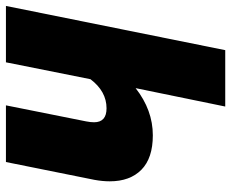

<svg xmlns="http://www.w3.org/2000/svg" viewBox="-96 -693 779 647"><g transform="rotate(90 293.5 -369.5)"><path d="M139 -739H329L267 -437Q341 -495 426 -495Q503 -495 542 -456.5Q581 -418 581 -350Q581 -325 576 -298L516 0H325L379 -270Q382 -285 382 -297Q382 -339 335 -339Q278 -339 237 -285L180 0H-10Z"/></g></svg>

Font: Readiness ExtraBold
Style: Italic
Weight: 800
Italic angle: -12°
Designer: Katatrad Team
Foundry: CadsonDemak
Version: Version 1.00;January 16, 2020;FontCreator 12.0.0.2550 64-bit